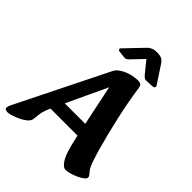

<svg xmlns="http://www.w3.org/2000/svg" viewBox="-267 -1036 1185 1185"><g transform="rotate(45 325.5 -443.5)"><path d="M12 14Q-15 14 -15 -3Q-15 -11 -7 -29L289 -625Q298 -644 322 -660Q346 -676 378.5 -685.5Q411 -695 445 -695Q457 -695 465.5 -689.5Q474 -684 477 -665Q494 -550 519 -439Q544 -328 575 -217Q589 -170 599 -141Q609 -112 619 -97Q630 -82 638.5 -72.5Q647 -63 647 -54Q647 -43 632 -31.5Q617 -20 595 -10Q573 0 551 6Q529 12 515 12Q491 12 467.5 -27.5Q444 -67 422 -170L335 -587L373 -599L181 -189Q169 -161 163.5 -142Q158 -123 157 -107.5Q156 -92 153 -72Q151 -53 132.5 -37.5Q114 -22 89.5 -10.5Q65 1 43 7.5Q21 14 12 14ZM142 -190V-275H514V-190ZM227 -761Q220 -754 223 -747.5Q226 -741 236 -740L283 -735Q291 -734 297 -737.5Q303 -741 307 -745L384 -825L448 -746Q453 -741 460 -735Q467 -729 482 -730L530 -732Q542 -733 545.5 -740Q549 -747 544 -754L469 -868Q456 -888 440.5 -894.5Q425 -901 402 -901Q380 -901 364.5 -894.5Q349 -888 340 -879Z"/></g></svg>

Font: Alkatra SemiBold
Style: Regular
Weight: 600
Designer: Suman Bhandary
Version: Version 1.100;gftools[0.9.22]